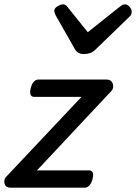

<svg xmlns="http://www.w3.org/2000/svg" viewBox="-28 -868 629 888"><path d="M19 0Q-2 0 -7 -19.5Q-12 -39 4 -54L349 -420H130Q118 -420 113.5 -430Q109 -440 114 -460Q119 -480 128.5 -490Q138 -500 149 -500H465Q481 -500 488.5 -490Q496 -480 495.5 -467.5Q495 -455 486 -446L143 -80H385Q396 -80 400.5 -70.5Q405 -61 400 -40Q395 -21 385.5 -10.5Q376 0 364 0ZM550 -848Q561 -848 571 -837Q581 -826 581 -814Q581 -805 578 -799.5Q575 -794 570 -790L415 -640Q402 -627 389 -622.5Q376 -618 359 -618Q345 -618 334 -624.5Q323 -631 317 -643L230 -796Q226 -804 224.5 -809Q223 -814 223 -818Q223 -830 238 -839Q253 -848 262 -848Q272 -848 277.5 -843Q283 -838 288 -831L378 -719L521 -833Q528 -838 534.5 -843Q541 -848 550 -848Z"/></svg>

Font: Playwrite AU NSW
Style: Regular
Weight: 400
Designer: Veronika Burian, José Scaglione
Foundry: TypeTogether
Version: Version 1.002